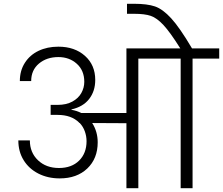

<svg xmlns="http://www.w3.org/2000/svg" viewBox="-20 -996 1180 1016"><path d="M1140 -740V-686H999V0H936V-686H712V0H649V-344L468 -345Q497 -299 497 -243Q497 -157 442 -104.5Q387 -52 296 -52Q233 -52 183 -77.5Q133 -103 105 -148.5Q77 -194 77 -253H138Q138 -189 181 -148Q224 -107 292 -107Q359 -107 398.5 -146Q438 -185 438 -249Q438 -275 429 -300.5Q420 -326 402 -345H400L399 -347Q358 -388 285 -388H248V-441H285Q331 -441 363 -458.5Q395 -476 410.5 -504Q426 -532 426 -563Q426 -623 386.5 -658.5Q347 -694 289 -694Q227 -694 186 -659.5Q145 -625 145 -567H85Q85 -622 111.5 -663.5Q138 -705 184 -727Q230 -749 289 -749Q375 -749 429.5 -700.5Q484 -652 484 -573Q484 -514 452 -472.5Q420 -431 358 -417V-415Q387 -410 410 -398H649V-740H934Q880 -826 845 -863.5Q810 -901 778 -912Q746 -923 690 -923H652V-976H689Q759 -976 800 -962Q841 -948 886 -899Q931 -850 996 -740Z"/></svg>

Font: A Bank Premium Light
Style: Regular
Weight: 300
Designer: Ninad Kale (Devanagari), Jonny Pinhorn (Latin), Htun Naung (Myanmar)
Foundry: Indian Type Foundry
Version: 4.004